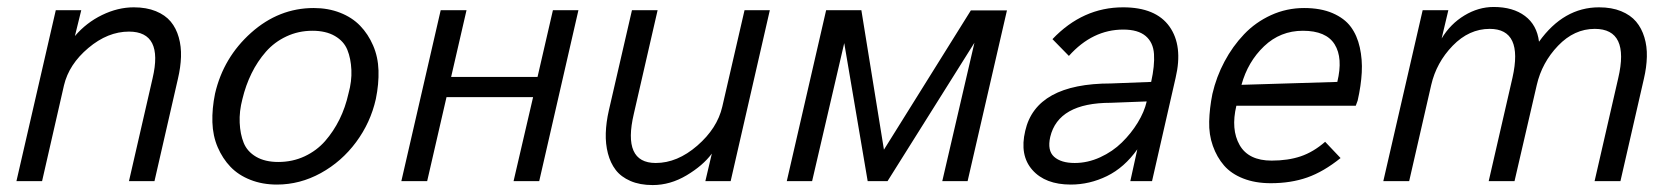

<svg xmlns="http://www.w3.org/2000/svg" viewBox="-20 -517 4772 548"><path d="M26.9 0 139.2 -487.8H211.9L193.8 -414.1Q226.1 -452.1 271.2 -474.1Q316.4 -496.1 361.8 -496.1Q397.9 -496.1 424.8 -485.1Q451.7 -474.1 467.3 -455.3Q482.9 -436.5 490.2 -410.4Q497.6 -384.3 496.6 -354.7Q495.6 -325.2 487.8 -292L420.9 0H348.1L415.5 -293.5Q446.8 -426.8 348.1 -426.8Q287.6 -426.8 232.2 -380.1Q176.8 -333.5 162.6 -273.4L100.1 0Z M770.5 9.8Q729 9.8 694.8 -3.7Q660.6 -17.1 637.9 -40.8Q615.2 -64.5 601.3 -96.9Q587.4 -129.4 586.2 -168.2Q585 -207 593.8 -250Q617.7 -353 696.8 -423.6Q775.9 -494.1 875.5 -494.1Q916.5 -494.1 950.7 -480.7Q984.9 -467.3 1007.8 -443.6Q1030.8 -419.9 1044.9 -387.2Q1059.1 -354.5 1060.3 -315.9Q1061.5 -277.3 1052.7 -234.4Q1037.6 -167 996.3 -111.3Q955.1 -55.7 895.5 -22.9Q835.9 9.8 770.5 9.8ZM774.4 -54.7Q814.9 -54.7 849.4 -70.8Q883.8 -86.9 908 -114.5Q932.1 -142.1 949 -176.3Q965.8 -210.4 974.6 -250Q984.4 -285.2 982.9 -317.6Q981.4 -350.1 971.4 -374.8Q961.4 -399.4 935.8 -414.3Q910.2 -429.2 871.6 -429.2Q832 -429.2 797.6 -413.1Q763.2 -397 739 -369.4Q714.8 -341.8 698 -307.6Q681.2 -273.4 671.9 -234.4Q662.6 -199.2 664.1 -166.7Q665.5 -134.3 675.5 -109.4Q685.5 -84.5 710.9 -69.6Q736.3 -54.7 774.4 -54.7Z M1125.5 0 1237.8 -487.8H1311.5L1267.6 -297.4H1514.2L1558.1 -487.8H1630.9L1519 0H1445.8L1501.5 -239.7H1254.4L1199.2 0Z M1842.8 11.2Q1806.2 11.2 1779.3 -0.5Q1752.4 -12.2 1737.3 -32Q1722.2 -51.8 1715.1 -79.1Q1708 -106.4 1709 -137.2Q1710 -168 1717.8 -202.1L1783.7 -487.8H1856.9L1789.1 -192.4Q1755.9 -51.8 1851.6 -51.8Q1913.1 -51.8 1970.2 -101.3Q2027.3 -150.9 2041.5 -212.4L2105 -487.8H2177.2L2065.4 0H1993.2L2011.7 -78.6Q1986.3 -44.4 1939.7 -16.6Q1893.1 11.2 1842.8 11.2Z M2225.6 0 2337.9 -487.8H2438.5L2502.9 -89.8L2751 -487.3H2854L2741.7 0H2669.4L2761.2 -395L2513.2 0H2456.5L2389.6 -394L2297.9 0Z M3036.1 9.8Q2963.4 9.8 2926.5 -32Q2889.6 -73.7 2906.2 -143.6Q2937 -278.8 3150.9 -278.8L3265.6 -283.2Q3275.9 -329.6 3273.7 -362.8Q3271.5 -396 3249.8 -414.3Q3228 -432.6 3186 -432.6Q3098.1 -432.6 3030.8 -357.4L2983.9 -405.3Q3070.3 -496.1 3185.5 -496.1Q3278.8 -496.1 3317.9 -441.2Q3356.9 -386.2 3335.4 -294.9L3268.1 0H3206.1L3226.1 -90.8Q3189 -38.6 3139.4 -14.4Q3089.8 9.8 3036.1 9.8ZM3047.4 -51.8Q3084.5 -51.8 3120.1 -68.1Q3155.8 -84.5 3182.1 -110.4Q3208.5 -136.2 3227.3 -167Q3246.1 -197.8 3252.9 -227.5L3150.4 -223.6Q3000.5 -223.6 2977.5 -126Q2968.8 -87.4 2988.5 -69.6Q3008.3 -51.8 3047.4 -51.8Z M3606.9 5.9Q3562.5 5.9 3528.3 -7.6Q3494.1 -21 3473.6 -44.7Q3453.1 -68.4 3441.7 -100.6Q3430.2 -132.8 3431.2 -170.2Q3432.1 -207.5 3440.4 -249Q3451.7 -297.9 3474.9 -341.3Q3498 -384.8 3530.8 -419.2Q3563.5 -453.6 3607.9 -473.9Q3652.3 -494.1 3702.1 -494.1Q3749.5 -494.1 3783.4 -479.5Q3817.4 -464.8 3835.4 -440.4Q3853.5 -416 3861.1 -381.6Q3868.7 -347.2 3866.7 -310.1Q3864.7 -272.9 3855 -230L3849.6 -215.3H3508.8Q3492.7 -147.5 3518.1 -103Q3543.5 -58.6 3609.4 -58.6Q3656.2 -58.6 3692.4 -70.8Q3728.5 -83 3762.2 -112.3L3806.2 -65.9Q3757.8 -26.9 3711.2 -10.5Q3664.6 5.9 3606.9 5.9ZM3523.4 -274.9 3796.9 -283.2Q3813.5 -351.6 3789.3 -390.4Q3765.1 -429.2 3698.7 -429.2Q3634.3 -429.2 3587.9 -385Q3541.5 -340.8 3523.4 -274.9Z M3928.2 0 4040.5 -487.8H4113.8L4094.7 -407.2Q4119.6 -448.7 4159.7 -472.9Q4199.7 -497.1 4243.2 -497.1Q4298.3 -497.1 4332.5 -471.4Q4366.7 -445.8 4372.6 -397.9Q4442.9 -496.1 4543.9 -496.1Q4580.1 -496.1 4606.9 -485.1Q4633.8 -474.1 4649.7 -455.3Q4665.5 -436.5 4673.3 -410.6Q4681.2 -384.8 4680.4 -355Q4679.7 -325.2 4671.9 -292L4605 0H4531.2L4598.6 -293.5Q4631.8 -434.6 4531.7 -434.6Q4473.1 -434.6 4427 -386.5Q4380.9 -338.4 4366.2 -274.4L4302.7 0H4229L4296.9 -295.4Q4328.1 -434.6 4231.9 -434.6Q4172.9 -434.6 4126.2 -386.5Q4079.6 -338.4 4064.9 -274.4L4002 0Z"/></svg>

Font: HK Grotesk Italic
Style: Regular
Weight: 400
Italic angle: -13°
Designer: Alfredo Marco Pradil and Stefan Peev
Foundry: Hanken Design Co.
Version: Version 1.000;PS 001.000;hotconv 1.0.88;makeotf.lib2.5.64775